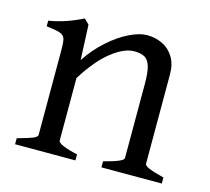

<svg xmlns="http://www.w3.org/2000/svg" viewBox="-76 -557 704 645"><g transform="rotate(15 276.0 -234.5)"><path d="M327.1 -21Q362.8 -30.3 379.2 -37.4Q395.5 -44.4 395.5 -50.8V-309.1Q395.5 -348.6 389.4 -369.1Q383.3 -389.6 370.1 -397.5Q356.9 -405.3 333 -405.3Q299.3 -405.3 255.9 -371.8Q212.4 -338.4 168.5 -268.1V-50.8Q168.5 -43.5 186.8 -35.6Q205.1 -27.8 236.8 -21V0H26.9V-21Q63.5 -30.8 79.3 -37.1Q95.2 -43.5 95.2 -50.8V-347.2Q95.2 -375 91.6 -385.7Q87.9 -396.5 74.7 -401.4Q61.5 -406.2 26.9 -410.2V-429.7Q83.5 -438.5 144 -468.8L161.1 -451.7L166.5 -330.1Q193.8 -371.6 229.5 -403.3Q265.1 -435.1 300 -451.9Q335 -468.8 360.8 -468.8Q390.1 -468.8 414.6 -457Q439 -445.3 453.9 -421.1Q468.8 -397 468.8 -361.8V-50.8Q468.8 -43.9 483.9 -37.4Q499 -30.8 537.1 -21V0H327.1Z"/></g></svg>

Font: David Libre
Style: Regular
Weight: 400
Version: Version 1.000